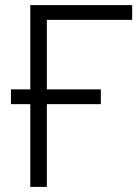

<svg xmlns="http://www.w3.org/2000/svg" viewBox="-20 -734 551 754"><path d="M99 -325H23V-383H99V-714H499V-656H164V-383H376V-325H164V0H99Z"/></svg>

Font: OpenSansMMV
Style: Light
Weight: 300
Foundry: Ascender Corporation
Version: Version 4.001